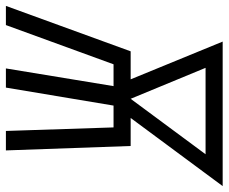

<svg xmlns="http://www.w3.org/2000/svg" viewBox="-83 -693 775 651"><g transform="rotate(90 304.5 -367.5)"><path d="M-1 0 153 -423H248L152 -657L120 -735H610L379 -423H474L489 0H423L411 -365H337L276 0H211L271 -365H197L64 0ZM314 -423 502 -677H209Z"/></g></svg>

Font: Iosevka SS04 Light Extended
Style: Italic
Weight: 300
Width: 7
Italic angle: -9°
Monospace: yes
Designer: Belleve Invis
Foundry: Belleve Invis
Version: Version 19.0.0; ttfautohint (v1.8.4)